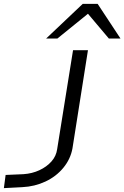

<svg xmlns="http://www.w3.org/2000/svg" viewBox="-56 -964 642 991"><path d="M-36 7 -27 -61 65 -65Q110 -68 147.5 -85.5Q185 -103 209.5 -130.5Q234 -158 239 -194L321 -705H398L318 -198Q308 -143 271 -98Q234 -53 178.5 -27Q123 -1 59 2ZM182 -765 371 -944H448L566 -765H506L398 -893L240 -765Z"/></svg>

Font: Nunito Sans 7pt Expanded Light
Style: Italic
Weight: 300
Width: 7
Italic angle: -9°
Designer: Vernon Adams
Foundry: Vernon Adams
Version: Version 3.101;gftools[0.9.27]